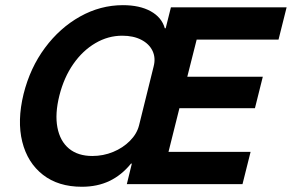

<svg xmlns="http://www.w3.org/2000/svg" viewBox="-20 -703 1114 733"><path d="M292.5 10Q202.5 10 143.8 -35.8Q85 -81.7 65 -161.7Q45 -241.7 70 -344.2Q95 -444.2 151.7 -520.4Q208.3 -596.7 285.8 -640Q363.3 -683.3 449.2 -683.3Q513.3 -683.3 555.4 -660Q597.5 -636.7 609.2 -595H612.5L632.5 -675H1074.2L1043.3 -551.7H730.8L695 -410H983.3L953.3 -290H665L623.3 -123.3H936.7L905.8 0H464.2L483.3 -78.3H480Q444.2 -34.2 397.9 -12.1Q351.7 10 292.5 10ZM332.5 -107.5Q374.2 -107.5 411.7 -122.9Q449.2 -138.3 475.8 -165Q502.5 -191.7 510.8 -224.2L566.7 -450Q575 -482.5 562.1 -509.2Q549.2 -535.8 519.2 -551.2Q489.2 -566.7 446.7 -566.7Q392.5 -566.7 344.2 -538.3Q295.8 -510 260 -458.8Q224.2 -407.5 206.7 -338.3Q189.2 -268.3 199.2 -216.3Q209.2 -164.2 243.3 -135.8Q277.5 -107.5 332.5 -107.5Z"/></svg>

Font: Funnel Sans Light
Style: Bold Italic
Weight: 700
Italic angle: -14.036°
Version: Version 1.000